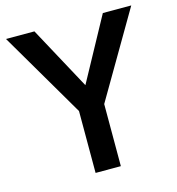

<svg xmlns="http://www.w3.org/2000/svg" viewBox="-105 -790 811 881"><g transform="rotate(-15 300.5 -350.0)"><path d="M241 -294V0H361V-295L598 -700H463L300 -401L138 -700H3Z"/></g></svg>

Font: NM-font
Style: Medium
Weight: 500
Designer: ""
Foundry: ""
Version: ""